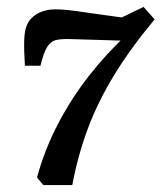

<svg xmlns="http://www.w3.org/2000/svg" viewBox="-20 -535 467 555"><path d="M105 0 87 -22Q109 -103 148 -177.5Q187 -252 238.5 -317.5Q290 -383 349 -437L306 -472L395 -515L427 -479Q357 -395 310 -318Q263 -241 234 -163.5Q205 -86 189 0ZM52 -345Q49 -392 50 -419.5Q51 -447 57.5 -462Q64 -477 76 -487Q101 -508 141 -508Q158 -508 180.5 -505.5Q203 -503 235 -498L393 -476L351 -417L184 -422Q159 -423 143 -419.5Q127 -416 116.5 -399.5Q106 -383 97 -345Z"/></svg>

Font: Yrsa Medium
Style: Italic
Weight: 500
Italic angle: -7.10001°
Designer: Anna Giedrys (Yrsa+Rasa design), David Brezina (Yrsa art-direction, Rasa art-direction, design)
Foundry: Rosetta Type Foundry
Version: Version 2.004